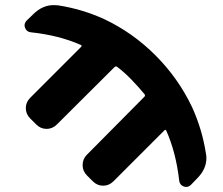

<svg xmlns="http://www.w3.org/2000/svg" viewBox="-20 -779 880 759"><path d="M793.9 -172.9Q795.9 -163.1 795.9 -154.3Q795.9 -110.4 759.8 -74.2L734.4 -47.9Q725.6 -40 715.8 -40Q711.9 -40 706.1 -42Q690.4 -47.9 688.5 -64.5Q675.8 -175.8 637.7 -261.7Q634.8 -268.6 629.9 -263.7L428.7 -62.5Q411.1 -44.9 387.7 -44.9Q364.3 -44.9 346.7 -62.5L324.2 -85Q306.6 -102.5 306.6 -126Q306.6 -150.4 323.2 -167L550.8 -396.5Q555.7 -401.4 550.8 -407.2Q528.3 -434.6 500 -463.9Q471.7 -493.2 443.4 -514.6Q437.5 -518.6 432.6 -513.7L205.1 -287.1Q187.5 -269.5 164.1 -269.5Q140.6 -269.5 123 -287.1L99.6 -310.5Q82 -328.1 82 -351.6Q82 -375 99.6 -392.6L300.8 -593.8Q305.7 -598.6 298.8 -601.6Q212.9 -639.6 101.6 -651.4Q85 -653.3 79.1 -668.9Q77.1 -674.8 77.1 -678.7Q77.1 -688.5 85 -697.3L111.3 -722.7Q147.5 -758.8 192.4 -758.8Q201.2 -758.8 210 -757.8Q304.7 -743.2 392.6 -703.1Q505.9 -649.4 595.7 -559.1Q685.5 -468.8 739.3 -355.5Q779.3 -267.6 793.9 -172.9Z"/></svg>

Font: Gen Jyuu Gothic P Bold
Style: Bold
Weight: 700
Designer: [Source Han Sans]
Ryoko NISHIZUKA  (kana & ideographs); Paul D. Hunt (Latin, Greek & Cyrillic); Wenlong ZHANG  (bopomofo
Version: Version 1.002.20150607